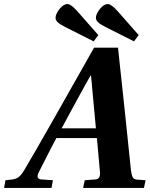

<svg xmlns="http://www.w3.org/2000/svg" viewBox="-44 -927 738 947"><path d="M230 -839Q230 -858 249.5 -882.5Q269 -907 289 -907Q306 -907 338 -871L441 -754L418 -723L279 -793Q253 -806 241.5 -816.5Q230 -827 230 -839ZM429 -839Q429 -858 448.5 -882.5Q468 -907 488 -907Q505 -907 537 -871L640 -754L617 -723L478 -793Q452 -806 440.5 -816.5Q429 -827 429 -839ZM-24 0 -17 -38 10 -41Q33 -43 46.5 -52.5Q60 -62 75 -87Q113 -150 226 -349L420 -692H538L572 -375Q576 -338 587 -230.5Q598 -123 602 -86Q605 -62 611 -52Q617 -42 633 -41L674 -38L666 0H366L374 -38L426 -42Q452 -43 449 -79L434 -246H234Q216 -213 187 -155.5Q158 -98 148 -79Q130 -43 161 -42L217 -38L210 0ZM260 -294H429L405 -555H403Q392 -537 333 -429Q274 -321 260 -294Z"/></svg>

Font: Lingua Franca
Style: Bold Italic
Weight: 700
Italic angle: -13°
Version: Version 1.19